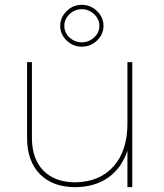

<svg xmlns="http://www.w3.org/2000/svg" viewBox="-20 -774 677 794"><path d="M318 -581Q282 -581 255.5 -606.5Q229 -632 229 -667Q229 -702 255.5 -728Q282 -754 318 -754Q355 -754 381.5 -728Q408 -702 408 -667Q408 -632 381.5 -606.5Q355 -581 318 -581ZM369 -715.5Q347 -736 318 -736Q289 -736 267.5 -715.5Q246 -695 246 -667Q246 -639 267.5 -619Q289 -599 318 -599Q347 -599 369 -619Q391 -639 391 -667Q391 -695 369 -715.5ZM507 -517H527V0H507V-151Q483 -79 428 -40Q373 -1 292 0Q198 0 145 -54Q92 -108 92 -204V-517H112V-204Q112 -117 159.5 -68.5Q207 -20 292 -20Q393 -22 450 -86.5Q507 -151 507 -264Z"/></svg>

Font: Montserrat arm Thin
Style: Regular
Weight: 250
Designer: Julieta Ulanovsky
Foundry: Julieta Ulanovsky
Version: Version 6.000;PS 006.000;hotconv 1.0.88;makeotf.lib2.5.64775